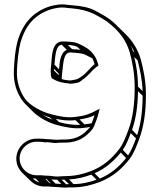

<svg xmlns="http://www.w3.org/2000/svg" viewBox="-20 -757 723 871"><path d="M167 38H145C104 38 69 3 69 -38C69 -79 104 -114 145 -114H157C168 -114 178 -112 187 -111L191 -112C203 -112 220 -108 237 -108V-109C249 -110 262 -110 275 -110C337 -110 372 -138 400 -172L407 -185C414 -203 423 -224 428 -247L432 -264L417 -256C389 -240 362 -231 324 -227C283 -221 246 -230 211 -239C171 -249 116 -277 92 -311C70 -344 54 -385 57 -440C59 -482 64 -529 73 -564C95 -640 136 -690 209 -714C233 -721 258 -726 285 -721L307 -719C345 -716 378 -707 406 -694C435 -678 461 -665 483 -645C521 -613 552 -575 568 -521C581 -474 591 -422 591 -361C591 -287 583 -223 563 -169C550 -135 540 -106 521 -81C487 -37 448 -2 393 19C360 32 321 42 275 42C264 42 253 43 242 44C225 44 209 40 194 40C184 40 175 39 167 38ZM287 -735C256 -740 231 -735 205 -728C127 -702 82 -648 59 -568C49 -530 45 -483 43 -440C40 -381 56 -338 80 -303C84 -297 88 -292 93 -287L129 -251C158 -222 205 -198 242 -189C277 -180 317 -171 361 -177C370 -178 379 -179 388 -181V-180C363 -150 331 -124 275 -124C262 -124 249 -124 237 -123C222 -123 205 -126 191 -126H189C181 -127 168 -128 157 -128H145C96 -128 54 -87 54 -37C54 -12 64 10 81 27L117 62C133 78 155 89 180 89H201C209 90 219 91 229 91C242 91 258 94 277 94H278C288 93 299 93 310 93C359 93 400 81 434 68C492 45 533 9 568 -36C589 -64 599 -94 612 -128C633 -185 642 -251 642 -326C642 -389 631 -442 618 -490C604 -536 580 -572 551 -601L515 -636C508 -643 501 -651 493 -657C470 -678 442 -692 413 -708C384 -724 347 -730 309 -733ZM295 -377C306 -377 320 -379 328 -381C341 -382 350 -393 355 -396C361 -400 367 -404 373 -410L389 -426C402 -441 413 -450 427 -460C421 -480 416 -496 405 -509C389 -532 365 -546 340 -557C326 -565 307 -567 291 -568C281 -569 269 -569 262 -569C212 -567 216 -494 212 -462C211 -453 210 -443 210 -434C210 -422 211 -411 214 -403C239 -386 263 -381 295 -378ZM295 -392C281 -393 271 -395 260 -398V-399C260 -407 261 -416 262 -425C267 -466 267 -519 298 -519H303C326 -517 354 -516 368 -508C378 -502 390 -498 399 -492C403 -485 406 -477 409 -466C398 -457 389 -447 379 -436L363 -420C357 -415 352 -411 347 -408C340 -403 330 -397 327 -397H326C316 -395 306 -392 295 -392ZM345 -531C332 -533 318 -533 307 -534L288 -553C305 -552 321 -550 331 -544ZM246 -423V-416L225 -437V-445ZM248 -442 227 -464C231 -503 232 -551 260 -554L283 -531C253 -518 250 -473 248 -442ZM344 -191C310 -189 278 -195 248 -203L233 -218C260 -212 290 -208 322 -212ZM363 -193 341 -215C366 -219 388 -224 409 -234C405 -223 401 -210 396 -198C386 -196 375 -194 363 -193ZM217 -214C202 -220 186 -228 172 -237C183 -232 194 -228 205 -225ZM604 -484C615 -442 625 -396 627 -344L606 -364C606 -414 599 -458 589 -498ZM591 -517 582 -527C580 -535 577 -542 574 -549C581 -539 586 -528 591 -517ZM627 -323C627 -255 619 -195 602 -144L579 -168C597 -219 605 -277 606 -343ZM597 -129C586 -100 576 -74 561 -52L537 -77C553 -100 563 -126 573 -153ZM552 -40C520 0 483 32 433 53L409 29C459 7 496 -26 528 -65ZM418 58C388 69 353 78 313 78L293 57C332 55 365 46 394 35ZM293 78C289 78 284 79 280 79L259 58H272ZM258 78C249 77 240 76 232 76L213 57C221 58 230 58 239 58ZM210 75C208 75 207 74 205 74L186 55H191ZM159 71C147 67 137 61 128 52C133 53 137 53 142 53ZM291 -568C409 -627 335 -590 291 -568Z"/></svg>

Font: Blanket
Style: Ugh
Weight: 900
Foundry: Cannot Into Space Fonts
Version: Version 0.9